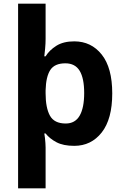

<svg xmlns="http://www.w3.org/2000/svg" viewBox="-20 -780 673 1040"><path d="M588 -274Q588 -135 531 -62.5Q474 10 382 10Q323 10 286 -9.5Q249 -29 227 -57H220Q222 -47 223.5 -33Q225 -19 226 -5.5Q227 8 227 19V240H78V-760H227V-569Q227 -545 224.5 -517.5Q222 -490 220 -475H227Q248 -509 286 -532.5Q324 -556 382 -556Q474 -556 531 -484.5Q588 -413 588 -274ZM436 -276Q436 -356 411.5 -396.5Q387 -437 334 -437Q276 -437 252.5 -401Q229 -365 227 -291V-275Q227 -196 250.5 -153.5Q274 -111 336 -111Q387 -111 411.5 -153.5Q436 -196 436 -276Z"/></svg>

Font: Noto Sans Tangsa
Style: Regular
Weight: 400
Designer: David Williams
Foundry: Google LLC
Version: Version 1.504